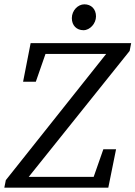

<svg xmlns="http://www.w3.org/2000/svg" viewBox="-37 -870 628 890"><path d="M-17 0H465L501 -178H442L387 -21L426 -50H260H90L92 -62L76 -25L564 -634L571 -670H105L70 -491H129L184 -649L147 -620H311H461L458 -605L475 -645L-10 -35L-17 0ZM350 -730C380 -730 408 -761 408 -794C408 -828 386 -850 354 -850C324 -850 296 -821 296 -786C296 -752 318 -730 350 -730Z"/></svg>

Font: Source Serif 4 Variable
Style: Italic
Weight: 400
Italic angle: -12°
Designer: Frank Grießhammer
Foundry: Adobe Systems Incorporated
Version: Version 4.004;hotconv 1.0.116;makeotfexe 2.5.65601